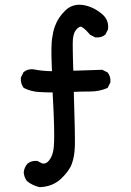

<svg xmlns="http://www.w3.org/2000/svg" viewBox="-20 -770 540 794"><path d="M143.1 3.9Q128.9 0.5 116 -5.6Q103 -11.7 91.8 -21L91.3 -21.5L90.8 -22Q85.4 -29.3 82.3 -37.8Q79.1 -46.4 78.1 -56.2V-56.6V-57.1Q80.1 -77.6 93.3 -92.8V-93.3H93.8Q109.4 -106.4 133.3 -104.5H134.3L135.3 -104L154.3 -94.2Q170.9 -90.3 184.1 -107.9Q191.9 -118.2 196.5 -132.1Q201.2 -146 202.6 -164.1Q204.1 -182.6 204.1 -211.9Q204.1 -241.2 202.6 -281.2Q202.1 -293.9 201.7 -305.2Q201.2 -316.4 200.7 -326.4Q200.2 -336.4 199.7 -345.2Q199.2 -354 199 -361.8Q198.7 -369.6 198.2 -376Q197.8 -382.3 197.8 -387.7Q168.9 -387.7 140.1 -389.6Q107.9 -391.6 79.6 -405.8L78.1 -406.7L77.1 -407.7Q64.5 -424.8 66.4 -448.7V-449.7L66.9 -450.7L76.7 -470.2L77.1 -471.7L78.1 -472.2Q93.8 -485.4 117.7 -483.4H118.2Q153.8 -476.1 194.8 -475.6Q191.4 -548.3 193.4 -587.4Q193.8 -600.6 195.8 -613.5Q197.8 -626.5 200.4 -638.7Q203.1 -650.9 207.5 -662.1Q219.7 -696.8 249.5 -726.1Q280.3 -756.3 325.2 -749Q368.7 -741.7 407.2 -707.5V-707Q418.9 -695.8 423.8 -681.2Q428.7 -666.5 426.8 -649.9V-648.4L426.3 -647.9L416.5 -628.4L416 -627L415 -626.5Q399.4 -613.3 375.5 -615.2H374.5L373.5 -615.7L354 -625.5L352.5 -626L352.1 -627Q344.2 -636.2 337.4 -643.1Q330.6 -649.9 325.9 -653.3Q321.3 -656.7 317.9 -658.4Q314.5 -660.2 313 -659.7Q302.2 -657.7 292 -642.6Q286.6 -635.3 283.7 -622.3Q280.8 -609.4 280.8 -591.3Q280.8 -579.6 281 -562.7Q281.2 -545.9 281.7 -524.4Q282.2 -502.9 283.2 -477.5L401.4 -481.4H402.8L403.8 -481L423.3 -471.2L424.8 -470.7L425.3 -469.7Q438.5 -454.1 436.5 -430.2V-429.2L436 -428.2L426.3 -408.7L425.3 -406.7L423.3 -405.8Q391.1 -391.6 352.5 -391.6Q318.4 -391.6 285.2 -390.1Q291 -204.6 289.6 -164.6Q288.1 -123 277.3 -93.3Q266.6 -63 232.4 -30.8Q197.8 2 144.5 3.9H144Z"/></svg>

Font: NaikaiFont
Style: SemiBold
Weight: 600
Version: Version 1.89